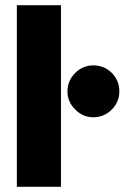

<svg xmlns="http://www.w3.org/2000/svg" viewBox="-20 -720 506 740"><path d="M45 -700V0H215V-700ZM440 -368Q440 -409 411 -439Q381 -468 340 -468Q299 -468 270 -439Q240 -409 240 -368Q240 -327 270 -298Q299 -268 340 -268Q381 -268 411 -298Q440 -327 440 -368Z"/></svg>

Font: Unageo
Style: Black
Weight: 900
Designer: Richard Sepsi
Foundry: Richard Sepsi
Version: Version 2.000